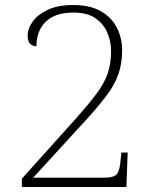

<svg xmlns="http://www.w3.org/2000/svg" viewBox="-20 -744 599 764"><path d="M67 0V-33L288 -279Q334 -331 364 -371Q394 -411 408 -450.5Q422 -490 422 -541Q422 -578 407.5 -613Q393 -648 360.5 -671Q328 -694 272 -694Q200 -694 162.5 -658Q125 -622 125 -560Q90 -560 90 -603Q90 -630 110 -658Q130 -686 170 -705Q210 -724 272 -724Q339 -724 382 -699Q425 -674 445.5 -633Q466 -592 466 -544Q466 -490 450.5 -447.5Q435 -405 406.5 -367Q378 -329 340 -286L112 -37H395Q435 -37 446 -52.5Q457 -68 460 -108L463 -137H488L483 0Z"/></svg>

Font: Noto Serif Tamil ExtraLight
Style: Regular
Weight: 200
Designer: Indian Type Foundry, Tom Grace, and the Monotype Design Team
Foundry: Monotype Imaging Inc.
Version: Version 2.004; ttfautohint (v1.8.4.7-5d5b)